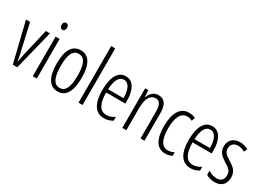

<svg xmlns="http://www.w3.org/2000/svg" viewBox="-17 -1492 3059 2234"><g transform="rotate(30 1512.5 -375.0)"><path d="M135 0H195L327 -532H272L189 -175C179 -134 172 -96 167 -64H163C157 -107 148 -147 139 -185L60 -532H5Z M431 -732C406 -732 394 -713 394 -686C394 -659 407 -640 431 -640C454 -640 467 -658 467 -686C467 -713 456 -732 431 -732ZM457 -532H403V0H457Z M906 -267C906 -443 852 -542 739 -542C624 -542 570 -445 570 -268C570 -91 627 10 739 10C852 10 906 -90 906 -267ZM625 -268C625 -416 658 -494 739 -494C820 -494 852 -413 852 -267C852 -112 817 -38 739 -38C660 -38 625 -117 625 -268Z M1072 0V-760H1018V0Z M1344 -542C1237 -542 1184 -438 1184 -265C1184 -102 1237 10 1363 10C1406 10 1444 -2 1477 -23V-74C1440 -49 1404 -37 1367 -37C1280 -37 1238 -115 1237 -263H1495V-305C1495 -432 1452 -542 1344 -542ZM1344 -496C1416 -496 1446 -410 1445 -307H1238C1244 -435 1282 -496 1344 -496Z M1782 -542C1716 -542 1676 -496 1657 -440H1654L1649 -532H1606V0H1660V-295C1660 -431 1703 -494 1773 -494C1824 -494 1851 -452 1851 -357V0H1904V-370C1904 -488 1861 -542 1782 -542Z M2187 10C2215 10 2251 2 2276 -12V-59C2248 -46 2220 -38 2193 -38C2108 -38 2070 -122 2070 -262C2070 -416 2116 -494 2196 -494C2218 -494 2241 -488 2262 -476L2280 -521C2255 -535 2227 -542 2192 -542C2077 -542 2015 -441 2015 -261C2015 -88 2071 10 2187 10Z M2505 -542C2398 -542 2345 -438 2345 -265C2345 -102 2398 10 2524 10C2567 10 2605 -2 2638 -23V-74C2601 -49 2565 -37 2528 -37C2441 -37 2399 -115 2398 -263H2656V-305C2656 -432 2613 -542 2505 -542ZM2505 -496C2577 -496 2607 -410 2606 -307H2399C2405 -435 2443 -496 2505 -496Z M2992 -134C2992 -218 2944 -252 2878 -294C2815 -333 2787 -357 2787 -408C2787 -463 2823 -495 2878 -495C2911 -495 2943 -485 2968 -467L2990 -511C2958 -531 2920 -542 2878 -542C2787 -542 2735 -485 2735 -407C2735 -327 2783 -290 2850 -248C2910 -213 2938 -189 2938 -133C2938 -74 2907 -40 2849 -40C2806 -40 2763 -56 2734 -78V-21C2760 -5 2801 10 2850 10C2942 10 2992 -44 2992 -134Z"/></g></svg>

Font: Noto Sans Arabic UI XCn Lt
Style: Regular
Weight: 300
Width: 2
Designer: Monotype Design Team, Nadine Chahine and Nizar Qandah
Foundry: Monotype Imaging Inc.
Version: Version 2.010